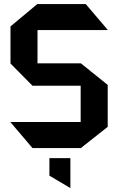

<svg xmlns="http://www.w3.org/2000/svg" viewBox="-20 -734 586 952"><path d="M166 -585V-714H405L514 -586V-585ZM141 0 32 -128V-129H380V0ZM141 -309 32 -419V-420H380V-309ZM32 -420V-603L165 -714H166V-420ZM380 0V-420H381L514 -313V-105L381 0ZM328 198 225 137V50H329V198Z"/></svg>

Font: Foldit SemiBold
Style: Regular
Weight: 600
Version: Version 1.003